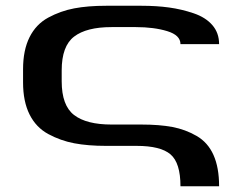

<svg xmlns="http://www.w3.org/2000/svg" viewBox="-20 -506 840 666"><path d="M194 -224Q194 -140 237 -107Q280 -74 367 -74H470Q533 -74 578 -65.5Q623 -57 662 -34.5Q701 -12 720.5 31.5Q740 75 740 140H606Q606 59 571.5 29.5Q537 0 454 0H348Q285 0 237.5 -9Q190 -18 147.5 -41Q105 -64 82.5 -109Q60 -154 60 -220V-266Q60 -332 82.5 -377Q105 -422 147.5 -445Q190 -468 237.5 -477Q285 -486 348 -486H471Q523 -486 566.5 -480Q610 -474 651.5 -460Q693 -446 716.5 -419Q740 -392 740 -353H606Q606 -384 560 -398Q514 -412 451 -412H367Q280 -412 237 -379Q194 -346 194 -262Z"/></svg>

Font: Aneo
Style: Regular
Weight: 400
Designer: Anastasios Pappas
Foundry: Anastasios Pappas
Version: Version 1.000